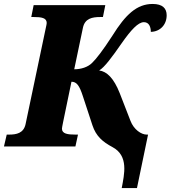

<svg xmlns="http://www.w3.org/2000/svg" viewBox="-44 -740 862 970"><path d="M571 210H648L704 -60H697C670 -60 632 -85 615 -130L561 -269C531 -345 496 -379 457 -384C484 -400 521 -450 571 -522C618 -589 654 -628 683 -628C710 -628 718 -602 718 -579C764 -580 798 -614 798 -663C798 -698 777 -720 727 -720C647 -720 590 -666 524 -560C475 -484 441 -441 421 -422C400 -401 366 -390 331 -390L375 -600C385 -647 422 -654 463 -654H476L488 -714H126L114 -654H126C165 -654 192 -650 192 -624C192 -620 190 -610 187 -597L85 -112C75 -67 39 -60 2 -60H-10L-24 0H337L350 -60H337C298 -60 269 -64 269 -90C269 -94 271 -104 275 -124L317 -327C343 -327 357 -309 375 -253L423 -107C441 -52 475 -23 524 3C607 47 584 140 571 210Z"/></svg>

Font: Noto Serif SemiCondensed Black
Style: Italic
Weight: 900
Width: 4
Italic angle: -12°
Designer: Monotype Design Team
Foundry: Monotype Imaging Inc.
Version: Version 2.014